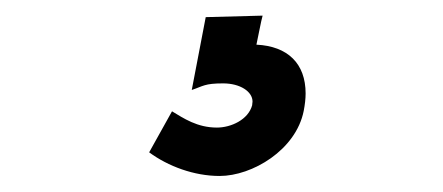

<svg xmlns="http://www.w3.org/2000/svg" viewBox="-20 -47 558 242"><path d="M311 -27.3 239.3 -25.4 221.7 66.4C236.3 61.5 237.8 58.1 261.2 58.1C282.7 58.1 298.3 68.4 298.3 81.1C298.3 82 297.9 83.5 297.9 84.5V85.4C293 104 271 113.8 253.4 113.8C228.5 113.8 211.4 102.1 196.8 93.3L168 145C191.9 162.6 224.6 174.8 256.8 174.8C297.9 174.8 353 142.1 362.8 92.8C364.3 85 365.2 77.6 365.2 70.8C365.2 33.2 342.8 11.2 303.2 9.3C303.7 7.8 309.6 -23.4 311 -27.3Z"/></svg>

Font: Fantasque Sans Mono
Style: RegItalic
Weight: 400
Italic angle: -11°
Monospace: yes
Designer: Jany Belluz
Version: Version 1.6.3